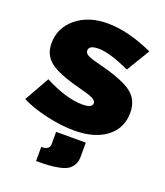

<svg xmlns="http://www.w3.org/2000/svg" viewBox="-138 -630 803 936"><g transform="rotate(20 263.5 -162.0)"><path d="M282 10Q215 10 136.5 -8Q58 -26 7 -53L80 -182Q193 -123 278 -123Q328 -123 328 -148Q328 -161 308 -171Q288 -181 232 -195Q120 -224 77 -258.5Q34 -293 34 -352Q34 -433 97.5 -485Q161 -537 259 -537Q366 -537 496 -478L423 -357Q319 -406 259 -406Q210 -406 210 -379Q210 -364 228 -355Q246 -346 299 -333Q420 -302 465.5 -266Q511 -230 511 -165Q511 -84 449.5 -37Q388 10 282 10ZM160 213V140Q203 140 203 110V46H357V118Q357 144 346.5 162Q336 180 320 189.5Q304 199 276.5 204.5Q249 210 224 211.5Q199 213 160 213Z"/></g></svg>

Font: Raleway
Style: Heavy
Weight: 900
Designer: Matt McInerney, Pablo Impallari, Rodrigo Fuenzalida
Foundry: Matt McInerney, Pablo Impallari, Rodrigo Fuenzalida
Version: Version 2.001